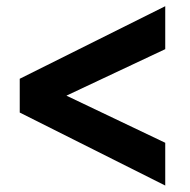

<svg xmlns="http://www.w3.org/2000/svg" viewBox="-20 -627 602 607"><path d="M42.4 -271.2V-378L502.4 -607.4V-471.6L190 -324.6V-324.6L502.4 -175.6V-40.4Z"/></svg>

Font: Fixel Italic Variable Display Thin
Style: Italic
Weight: 100
Italic angle: -10°
Designer: AlfaBravo + MacPaw
Foundry: Kyrylo Tkachov, Marchela Mozhyna, Serhii Makarenko, Maria Weinstein, Zakhar Kryvoshyya
Version: Version 1.210;Glyphs 3.2 (3217)